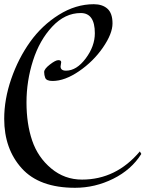

<svg xmlns="http://www.w3.org/2000/svg" viewBox="-30 -830 692 913"><path d="M261 -534 258 -514Q258 -494 284 -494Q334 -494 377.5 -552Q421 -610 421 -672Q421 -768 354 -768Q279 -768 218.5 -703.5Q158 -639 127 -542Q96 -445 96 -343Q96 -241 123 -161.5Q150 -82 213.5 -29Q277 24 360 24Q522 24 635 -110L642 -98Q595 -23 508.5 20Q422 63 327 63Q157 63 73.5 -29.5Q-10 -122 -10 -265Q-10 -358 23.5 -455Q57 -552 113 -630.5Q169 -709 249.5 -759.5Q330 -810 416 -810Q457 -810 481 -788.5Q505 -767 505 -718.5Q505 -670 459.5 -604Q414 -538 346 -491.5Q278 -445 220 -445Q191 -445 185 -460Q180 -473 180 -487.5Q180 -502 207 -523Q234 -544 247.5 -544Q261 -544 261 -534Z"/></svg>

Font: Mr Bedfort
Style: Regular
Weight: 400
Designer: Alejandro Paul
Foundry: Alejandro Paul
Version: Version 1.000